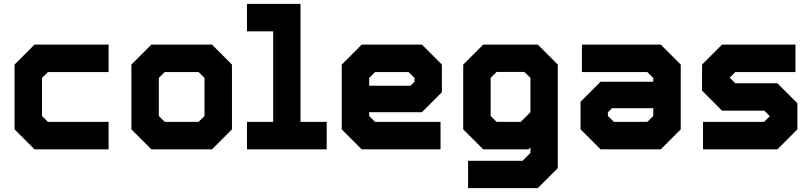

<svg xmlns="http://www.w3.org/2000/svg" viewBox="-20 -770 4186 990"><path d="M158 0 55 -103V-437L158 -540H540V-398.5H227L196.5 -368V-172L227 -141.5H540V0ZM197.5 -70.5H476.5H197.5L126.5 -139V-404.5L193.5 -470H476.5H193.5L126.5 -404.5V-139Z M760.5 0 657.5 -103V-437L760.5 -540H1073L1176 -437V-103L1073 0ZM800.5 -71H1039L1104.5 -141V-403L1039 -470H796.5L730 -403V-141ZM800.5 -71 730 -141V-403L796.5 -470H1039L1104.5 -403V-141L1039 -71ZM829.5 -141.5H1004L1034.5 -172V-368L1004 -398.5H829.5L799 -368V-172Z M1253.5 0V-141.5H1388.5V-608.5H1253.5V-750H1529.5V-141.5H1664.5V0ZM1316.5 -71H1602H1456.5V-679.5H1316.5H1456.5V-71H1316.5Z M2155.5 -540 2258.5 -437V-294.5L2155.5 -191.5H1883.5V-172L1914 -141.5H2251.5V0H1845L1742 -103V-437L1845 -540ZM2119 -471 2183 -408V-315L2130 -262H1811.5V-403L1880.5 -471ZM2119 -471H1880.5L1811.5 -403V-137L1876.5 -73H2189H1876.5L1811.5 -137V-262H2130L2183 -315V-408ZM2086.5 -398.5H1914L1883.5 -368V-328H2096.5L2117.5 -349V-368Z M2393.5 200V59H2674.5L2715 18.5V-10L2705 0H2471.5L2368.5 -103V-437L2471.5 -540H2753L2856 -437V97L2753 200ZM2456.5 130H2711L2788 47V-399L2719 -470H2505.5L2437.5 -402V-148L2514 -71H2687L2788 -167V47L2711 130H2456.5ZM2514 -71 2437.5 -148V-402L2505.5 -470H2719L2788 -399V-167L2687 -71ZM2540.5 -141.5H2665L2715 -191.5V-368.5L2684 -399H2540.5L2510 -368.5V-172Z M3076.5 0 2973.5 -103V-245.5L3076.5 -348.5H3348.5V-368L3318 -398.5H2980.5V-540H3387L3490 -437V-103L3387 0ZM3113 -69 3049 -132V-225L3102 -278H3420.5V-137L3351.5 -69ZM3113 -69H3351.5L3420.5 -137V-403L3355.5 -467H3043H3355.5L3420.5 -403V-278H3102L3049 -225V-132ZM3145.5 -141.5H3318L3348.5 -172V-212H3135.5L3114.5 -191V-172Z M3605 0V-141.5H3920L3950.5 -172V-169.5L3921 -199.5H3703L3600 -302.5V-437L3703 -540H4081.5V-398.5H3771.5L3741 -368V-371L3771.5 -340.5H3988.5L4091.5 -237.5V-103L3988.5 0ZM3682 -72.5H3959L4021 -134.5V-213L3959 -272.5H3728L3671.5 -329.5V-408L3733 -469.5H4004.5H3733L3671.5 -408V-329.5L3728 -272.5H3959L4021 -213V-134.5L3959 -72.5H3682Z"/></svg>

Font: Tourney Thin Black
Style: Regular
Weight: 900
Version: Version 1.015